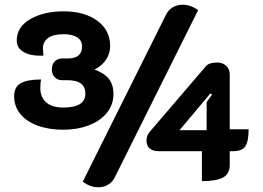

<svg xmlns="http://www.w3.org/2000/svg" viewBox="-20 -758 1114 814"><path d="M684 -696Q694 -716 712.5 -727Q731 -738 755 -738Q788 -738 820 -715L466 -5Q456 15 437.5 25.5Q419 36 397 36Q362 36 331 12ZM40 -349Q40 -390 68.5 -405.5Q97 -421 154 -421Q151 -408 151 -384Q151 -346 176 -324Q201 -302 248 -302Q342 -302 342 -361Q342 -389 323.5 -403.5Q305 -418 265 -418H243Q225 -418 212.5 -430Q200 -442 200 -464Q200 -486 212.5 -498Q225 -510 243 -510H266Q328 -510 328 -561Q328 -586 307.5 -599.5Q287 -613 250 -613Q205 -613 183.5 -596.5Q162 -580 162 -553Q162 -544 164 -522Q111 -520 81 -537Q51 -554 51 -586Q51 -644 108.5 -677Q166 -710 250 -710Q338 -710 392.5 -670Q447 -630 447 -563Q447 -533 431 -507Q415 -481 381 -463Q422 -448 441.5 -423.5Q461 -399 461 -360Q461 -314 433 -279.5Q405 -245 356 -226.5Q307 -208 248 -208Q187 -208 139.5 -225.5Q92 -243 66 -275Q40 -307 40 -349ZM836 -117H651Q629 -117 615 -128.5Q601 -140 601 -161Q601 -182 613 -197L851 -475Q864 -493 901 -493Q924 -493 939 -479Q954 -465 954 -443V-210H1034Q1034 -158 1020 -137.5Q1006 -117 968 -117H954V-58Q954 -21 925.5 -5.5Q897 10 836 10ZM856 -206V-325L879 -357L872 -362L741 -206Z"/></svg>

Font: K2D SemiBold
Style: Regular
Weight: 600
Designer: Katatrad Aksorn Co.,Ltd.
Foundry: Cadson Demak Co.,Ltd.
Version: Version 1.000; ttfautohint (v1.6)